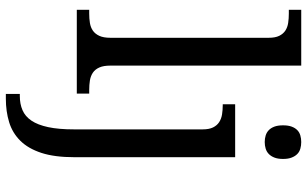

<svg xmlns="http://www.w3.org/2000/svg" viewBox="-215 -585 1040 650"><g transform="rotate(90 305.0 -260.0)"><path d="M25.9 -42Q43 -42 57.9 -44.4Q72.8 -46.9 83.7 -54.4Q94.7 -62 101.3 -76.2Q107.9 -90.3 107.9 -113.8V-649.9Q107.9 -671.9 101.3 -685.3Q94.7 -698.7 83.5 -706.1Q72.3 -713.4 57.4 -715.6Q42.5 -717.8 25.9 -717.8H13.2V-759.8H202.1V-113.8Q202.1 -90.3 208.5 -76.2Q214.8 -62 226.1 -54.4Q237.3 -46.9 252.2 -44.4Q267.1 -42 284.2 -42H296.9V0H13.2V-42ZM512.2 -536.1V7.8Q512.2 75.2 497.6 119.9Q482.9 164.6 456.5 191.2Q430.2 217.8 393.8 229Q357.4 240.2 314 240.2H297.9V192.9H305.2Q332 192.9 353 183.8Q374 174.8 388.4 153.6Q402.8 132.3 410.4 96.9Q418 61.5 418 8.8V-425.8Q418 -447.8 411.4 -461.2Q404.8 -474.6 393.6 -481.9Q382.3 -489.3 367.4 -491.7Q352.5 -494.1 335.9 -494.1H333V-536.1ZM404.3 -698.2Q404.3 -715.8 408.7 -727.5Q413.1 -739.3 420.7 -746.6Q428.2 -753.9 438.7 -756.8Q449.2 -759.8 460.9 -759.8Q472.7 -759.8 483.2 -756.8Q493.7 -753.9 501.2 -746.6Q508.8 -739.3 513.4 -727.5Q518.1 -715.8 518.1 -698.2Q518.1 -680.7 513.4 -668.9Q508.8 -657.2 501.2 -649.9Q493.7 -642.6 483.2 -639.4Q472.7 -636.2 460.9 -636.2Q449.2 -636.2 438.7 -639.4Q428.2 -642.6 420.7 -649.9Q413.1 -657.2 408.7 -668.9Q404.3 -680.7 404.3 -698.2Z"/></g></svg>

Font: Noto Serif
Style: Regular
Weight: 400
Designer: Monotype Design team
Foundry: Monotype Imaging Inc.
Version: Version 1.02